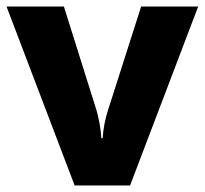

<svg xmlns="http://www.w3.org/2000/svg" viewBox="-20 -662 628 589"><path d="M209 -93 0 -642H176L276 -324Q281 -307 285.5 -282.5Q290 -258 291 -238H295Q296 -259 300.5 -282Q305 -305 311 -323L413 -642H588L379 -93Z"/></svg>

Font: Noto Sans Telugu UI ExtraBold
Style: Regular
Weight: 800
Designer: Jelle Bosma - Monotype Design Team
Foundry: Monotype Imaging Inc.
Version: Version 2.005; ttfautohint (v1.8.4.7-5d5b)